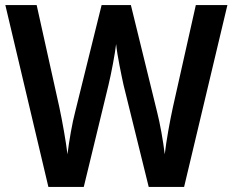

<svg xmlns="http://www.w3.org/2000/svg" viewBox="-20 -734 913 754"><path d="M873 -714H749L659 -313C647 -258 633 -181 627 -128C621 -179 608 -252 597 -294L494 -714H379L275 -294C264 -253 251 -179 245 -128C239 -178 225 -257 213 -313L124 -714H1L170 0H309L406 -400C417 -445 432 -525 436 -561C440 -518 457 -438 465 -401L564 0H703Z"/></svg>

Font: Noto Sans Kannada SemiCondensed SemiBold
Style: Regular
Weight: 600
Width: 4
Designer: Jelle Bosma - Monotype Design Team
Foundry: Monotype Imaging Inc.
Version: Version 2.005